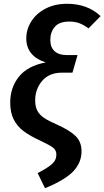

<svg xmlns="http://www.w3.org/2000/svg" viewBox="-20 -775 552 1015"><path d="M179 140Q230 114 254 93Q278 72 278 42Q278 20 261.5 6.5Q245 -7 194 -31Q139 -56 105 -81.5Q71 -107 52.5 -143.5Q34 -180 34 -233Q34 -312 80 -369.5Q126 -427 222 -445Q173 -460 146 -492Q119 -524 119 -572Q119 -620 145.5 -662Q172 -704 221 -729.5Q270 -755 335 -755Q442 -755 512 -690L448 -625Q422 -644 399 -652.5Q376 -661 346 -661Q293 -661 269.5 -633Q246 -605 246 -564Q246 -525 268.5 -504.5Q291 -484 331 -484H390L363 -391H309Q240 -391 203 -347.5Q166 -304 166 -245Q166 -211 177.5 -189.5Q189 -168 212.5 -152Q236 -136 282 -116Q349 -86 380 -55.5Q411 -25 411 25Q411 84 368 130Q325 176 218 220Z"/></svg>

Font: FiraGO Medium
Style: Italic
Weight: 500
Italic angle: -8°
Designer: bBox Type GmbH
Foundry: bBox Type GmbH
Version: Version 1.001